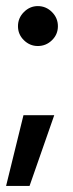

<svg xmlns="http://www.w3.org/2000/svg" viewBox="-29 -492 239 630"><path d="M95 -341Q69 -341 49.5 -360Q30 -379 30 -406Q30 -433 49.5 -452.5Q69 -472 95 -472Q122 -472 141.5 -452.5Q161 -433 161 -406Q161 -379 141.5 -360Q122 -341 95 -341ZM149 -114 68 118H-9L48 -114Z"/></svg>

Font: Roundo Medium
Style: Regular
Weight: 500
Designer: Namrata Goyal (Gurmukhi), Shiva Nallaperumal (Latin)
Foundry: Indian Type Foundry
Version: Version 1.000;PS 1.0;hotconv 1.0.88;makeotf.lib2.5.647800